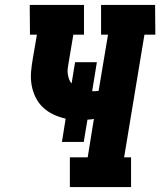

<svg xmlns="http://www.w3.org/2000/svg" viewBox="-20 -755 647 775"><path d="M262 0V-120H334L359 -275Q353 -274 346.5 -273Q340 -272 333 -272L318 -182H230L245 -276Q219 -282 195.5 -293Q172 -304 153.5 -321.5Q135 -339 123.5 -362.5Q112 -386 107.5 -412.5Q103 -439 105.5 -466.5Q108 -494 113 -522L129 -615H101L100 -735H319V-615H276L257 -502Q255 -491 253.5 -479.5Q252 -468 253.5 -457Q255 -446 258.5 -436Q262 -426 269 -418L283 -504H371L352 -387Q359 -387 365.5 -387Q372 -387 378 -388L416 -615H388V-735H606L607 -615H563L481 -120H509V0Z"/></svg>

Font: Iosevka Etoile Heavy
Style: Italic
Weight: 900
Italic angle: -9°
Designer: Belleve Invis
Foundry: Belleve Invis
Version: Version 22.1.2; ttfautohint (v1.8.4)